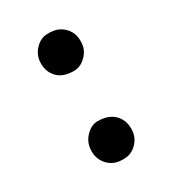

<svg xmlns="http://www.w3.org/2000/svg" viewBox="-117 -511 507 565"><g transform="rotate(-30 136.5 -228.0)"><path d="M69.3 -377Q69.3 -405.3 88.4 -424.8Q106.4 -443.4 128.9 -443.8H130.9Q151.4 -443.8 163.1 -439Q175.8 -433.6 184.6 -424.8Q203.6 -405.8 203.6 -378.4V-375.5Q203.6 -348.1 184.6 -329.1Q166 -310.5 143.6 -310.1Q106.4 -310.1 87.9 -329.3Q69.3 -348.6 69.3 -377ZM69.3 -79.1Q69.3 -108.4 88.4 -127.9Q106.9 -147.5 128.4 -147.5H128.9Q150.9 -147 163.1 -141.6Q175.8 -136.7 184.6 -127.9Q203.6 -108.9 203.6 -80.6V-77.6Q203.6 -50.3 184.6 -31.2Q166 -12.7 144 -12.7Q143.1 -12.2 142.1 -12.2Q121.6 -12.2 109.4 -17.1Q97.2 -22.5 88.4 -31.2Q69.3 -50.8 69.3 -79.1Z"/></g></svg>

Font: Copse
Style: Regular
Weight: 400
Version: Version 1.000